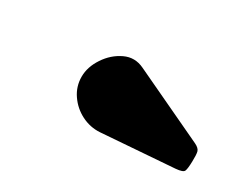

<svg xmlns="http://www.w3.org/2000/svg" viewBox="-42 -966 511 418"><g transform="rotate(30 213.0 -757.0)"><path d="M220 -670 402.5 -683.5Q420.5 -685 423 -690.8Q425.5 -696.5 426 -715.5Q426.5 -732 424.8 -739.5Q423 -747 411.5 -752.5L230 -838Q205 -850 180.8 -838.5Q156.5 -827 140.8 -803.2Q125 -779.5 125 -755Q125 -730.5 138.8 -710.5Q152.5 -690.5 174.2 -679.5Q196 -668.5 220 -670Z"/></g></svg>

Font: Besley Black
Style: Italic
Weight: 900
Italic angle: -13°
Designer: Owen Earl
Foundry: indestructible type*
Version: Version 2.001